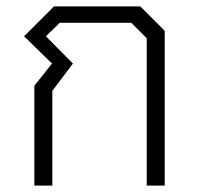

<svg xmlns="http://www.w3.org/2000/svg" viewBox="-20 -578 618 598"><path d="M87 -311 142 -380 55 -465 148 -558H417L493 -482V0H437V-459L389 -507H166L123 -465L207 -380L143 -295V0H87Z"/></svg>

Font: Chakra Petch Light
Style: Regular
Weight: 300
Designer: Katatrad Aksorn Co.,Ltd.
Foundry: Cadson Demak Co.,Ltd.
Version: Version 1.000; ttfautohint (v1.6)